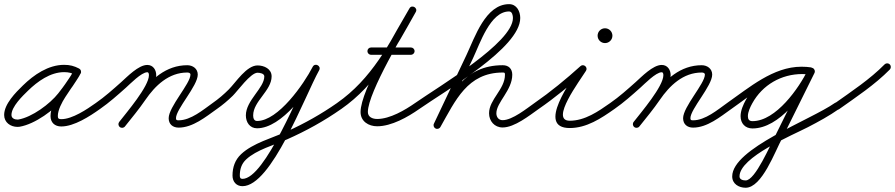

<svg xmlns="http://www.w3.org/2000/svg" viewBox="-24 -585 4289 920"><path d="M362.5 -232.9C367 -241.5 363.6 -252.1 355.1 -256.5C331 -269 311.1 -274.3 283.3 -274.3C207.2 -274.3 138.2 -226.6 85.8 -175.5C51.3 -141.9 -4.1 -86.7 -4.1 -34.1C-4.1 1.7 26.3 23 59.8 23C63.2 23 66.6 22.8 69.9 22.3C143.8 9.9 238 -59 282.8 -116.2C311.9 -153.5 338.6 -190.3 361.3 -231.6C366.8 -241.5 361.5 -250.7 353.7 -254.8C345.8 -258.9 335.3 -257.9 330.3 -247.7C327 -241.1 323.5 -234.9 319.4 -228.7C319.4 -228.7 319.3 -228.5 319.2 -228.4C319.1 -228.2 319 -228 319 -228C315.7 -222.5 312 -217.1 308.4 -211.7C308.4 -211.7 308.4 -211.7 308.4 -211.6C308.4 -211.6 308.4 -211.6 308.4 -211.6C292.3 -187 274.7 -163.2 259.2 -138.3C259.2 -138.3 259.2 -138.3 259.2 -138.4C259.2 -138.4 259.3 -138.5 259.3 -138.5C239.8 -108.1 218.1 -65.3 218.1 -28.9C218.1 2.4 238.6 21 269.5 21C331.2 21 406.1 -27.9 455.1 -62.7C463 -68.3 464.9 -79.3 459.3 -87.1C453.7 -95 442.7 -96.9 434.9 -91.3C392.6 -61.2 322.6 -14 269.5 -14C257.7 -14 253.1 -16.9 253.1 -28.9C253.1 -58.1 273.1 -95.3 288.7 -119.5C288.7 -119.5 288.8 -119.6 288.8 -119.6C288.8 -119.7 288.8 -119.7 288.8 -119.7C304.3 -144.4 321.7 -168 337.6 -192.4C337.6 -192.4 337.6 -192.4 337.6 -192.4C337.6 -192.3 337.6 -192.3 337.6 -192.3C341.5 -198.1 345.4 -204 349 -210C349 -210 348.9 -209.8 348.8 -209.6C348.7 -209.5 348.6 -209.3 348.6 -209.3C353.5 -216.7 357.8 -224.3 361.7 -232.3C366.7 -242.6 361.7 -251.6 354.1 -255.5C346.4 -259.5 336.2 -258.4 330.7 -248.4C308.8 -208.8 283.2 -173.5 255.2 -137.8C215.9 -87.5 129.2 -23.1 64.1 -12.3C62.7 -12 61.2 -12 59.8 -12C45.9 -12 30.9 -18.3 30.9 -34.1C30.9 -74.2 84.4 -125.4 110.2 -150.5C155.7 -194.7 216.9 -239.3 283.3 -239.3C305.5 -239.3 320 -235.3 338.9 -225.5C347.5 -221 358.1 -224.4 362.5 -232.9Z M430.6 -67C436.1 -59.1 447 -57.1 455 -62.6C499.2 -93.3 539.5 -129.3 579.6 -165C599.5 -182.7 653.6 -238.8 681.7 -238.8C688.9 -238.8 689.6 -229.9 689.6 -224.4C689.6 -171.2 583.3 -47.2 547.2 -0.7C541.3 6.9 542.6 17.9 550.3 23.8C557.9 29.7 568.9 28.4 574.8 20.7C617.6 -34.3 724.6 -157.5 724.6 -224.4C724.6 -250.1 709.8 -273.8 681.7 -273.8C639.4 -273.8 585.9 -217.5 556.4 -191.2C517.3 -156.4 478.1 -121.2 435 -91.4C427.1 -85.9 425.1 -75 430.6 -67ZM574.7 20.9C574.7 20.9 574.7 20.9 574.7 20.9C607.9 -20.8 642.3 -62.1 672.4 -106.1C719.6 -175 784.6 -237.5 873.2 -237.5C880 -237.5 888.6 -235.7 888.6 -227.5C888.6 -184.6 784.2 -73.1 784.2 -18.6C784.2 10.2 804 26.5 832 26.5C899.7 26.5 962.2 -25.2 1015.1 -62.7C1023 -68.3 1024.9 -79.2 1019.3 -87.1C1013.7 -95 1002.8 -96.9 994.9 -91.3C948.9 -58.6 890.5 -8.5 832 -8.5C823.1 -8.5 819.2 -9.5 819.2 -18.6C819.2 -62.4 923.6 -173.5 923.6 -227.5C923.6 -256 899.8 -272.5 873.2 -272.5C772.4 -272.5 697.5 -204.8 643.6 -125.9C613.9 -82.5 580 -42 547.3 -0.9C541.3 6.6 542.5 17.7 550.1 23.7C557.6 29.7 568.7 28.5 574.7 20.9Z M1015 -62.6C1015 -62.6 1015 -62.6 1015 -62.6C1042.2 -81.6 1067.7 -103 1091.4 -126.2C1114.6 -148.9 1176.6 -236.5 1210 -236.5C1220.3 -236.5 1242.5 -233.2 1242.5 -219C1242.5 -163.1 1154.1 -104.1 1154.1 -32C1154.1 0.4 1172.5 29.7 1207.7 29.7C1326.4 29.7 1456.1 -152.5 1505.6 -249C1510.8 -259.2 1505.9 -268.4 1498.2 -272.4C1490.6 -276.5 1480.3 -275.5 1474.7 -265.5C1411.4 -151.2 1246.6 272.1 1137.8 272.1C1127.6 272.1 1125.1 265.9 1125.1 256.3C1125.1 226.3 1133 200 1155.3 179.1C1204.6 132.8 1290.1 110 1351.5 82.8C1442.6 42.5 1529.4 -5.5 1611 -62.7C1619 -68.2 1620.9 -79.1 1615.3 -87C1609.8 -95 1598.9 -96.9 1591 -91.3C1515.6 -38.5 1435.6 6.5 1351.7 44.4C1282.1 75.9 1187.4 100.8 1131.4 153.6C1102 181.2 1090.1 216.5 1090.1 256.3C1090.1 285.2 1108.1 307.1 1137.8 307.1C1277.4 307.1 1434.3 -120.2 1505.3 -248.5C1510.9 -258.6 1505.8 -267.8 1498 -271.9C1490.2 -276.1 1479.7 -275.2 1474.4 -265C1432.1 -182.5 1309.2 -5.3 1207.7 -5.3C1192.8 -5.3 1189.1 -19.4 1189.1 -32C1189.1 -99.9 1277.5 -150.7 1277.5 -219C1277.5 -255.2 1241.4 -271.5 1210 -271.5C1157.3 -271.5 1106.7 -191.1 1072.8 -157C1048.8 -132.9 1022.9 -110.8 995 -91.4C987.1 -85.8 985.1 -74.9 990.6 -67C996.2 -59.1 1007.1 -57.1 1015 -62.6Z M1611 -62.6C1611 -62.6 1611 -62.6 1611 -62.6C1781.5 -181.6 1868.1 -350.4 1968.2 -527.4C1974 -537.5 1969.2 -546.9 1961.6 -551.2C1954 -555.5 1943.5 -554.8 1937.8 -544.6C1884.8 -450.9 1703.7 -154.4 1703.7 -48.3C1703.7 -3.4 1742.1 20.1 1783.3 20.1C1852.1 20.1 1930.4 -24.4 1985 -62.7C1993 -68.2 1994.9 -79.1 1989.3 -87C1983.8 -95 1972.9 -96.9 1965 -91.3C1965 -91.3 1965 -91.3 1965 -91.3C1916.8 -57.6 1844.3 -14.9 1783.3 -14.9C1761.9 -14.9 1738.7 -23.5 1738.7 -48.3C1738.7 -142.8 1920.3 -442.7 1968.2 -527.4C1974 -537.5 1969.2 -546.9 1961.6 -551.2C1954 -555.5 1943.5 -554.8 1937.8 -544.6C1840.5 -372.7 1756.6 -206.9 1591 -91.4C1583.1 -85.8 1581.1 -74.9 1586.6 -67C1592.2 -59.1 1603.1 -57.1 1611 -62.6ZM1754 -322.5C1754 -322.5 1754 -322.5 1754 -322.5C1817.7 -322.5 1881.3 -322.5 1945 -322.5C1954.7 -322.5 1962.5 -330.3 1962.5 -340C1962.5 -349.7 1954.7 -357.5 1945 -357.5C1945 -357.5 1945 -357.5 1945 -357.5C1881.3 -357.5 1817.7 -357.5 1754 -357.5C1744.3 -357.5 1736.5 -349.7 1736.5 -340C1736.5 -330.3 1744.3 -322.5 1754 -322.5Z M1960.7 -67C1966.2 -59 1977.1 -57.1 1985 -62.7C2111 -150.9 2468.8 -355.4 2468.8 -498.7C2468.8 -530.8 2451.8 -565.1 2415.5 -565.1C2302.6 -565.1 2251.6 -407.1 2210.7 -320.5C2210.7 -320.5 2210.7 -320.5 2210.7 -320.5C2210.7 -320.5 2210.7 -320.5 2210.7 -320.5C2158.9 -211.2 2107 -101.8 2055.2 7.5C2051 16.2 2054.8 26.7 2063.5 30.8C2072.2 35 2082.7 31.2 2086.8 22.5C2086.8 22.5 2086.8 22.5 2086.8 22.5C2138.6 -86.8 2190.5 -196.2 2242.3 -305.5C2242.3 -305.5 2242.3 -305.5 2242.3 -305.5C2242.3 -305.5 2242.3 -305.5 2242.3 -305.5C2276 -376.8 2325.3 -530.1 2415.5 -530.1C2430.5 -530.1 2433.8 -510 2433.8 -498.7C2433.8 -379.6 2078.8 -171.1 1965 -91.3C1957 -85.8 1955.1 -74.9 1960.7 -67ZM2086.2 23.7C2086.2 23.7 2086.2 23.7 2086.2 23.7C2157.7 -101.8 2215.3 -237.5 2385.1 -237.5C2394.3 -237.5 2395.6 -236.2 2395.6 -226.9C2395.6 -157.1 2319.4 -108.5 2319.4 -42.2C2319.4 -4.8 2345.7 25.8 2384.2 25.8C2441.6 25.8 2512.8 -31.7 2557 -62.7C2565 -68.2 2566.9 -79.1 2561.3 -87C2555.8 -95 2544.9 -96.9 2537 -91.3C2537 -91.3 2537 -91.3 2537 -91.3C2500.9 -66.1 2431.5 -9.2 2384.2 -9.2C2365.2 -9.2 2354.4 -24 2354.4 -42.2C2354.4 -94.6 2430.6 -152.3 2430.6 -226.9C2430.6 -255.3 2413.5 -272.5 2385.1 -272.5C2199.4 -272.5 2134.4 -131.5 2055.8 6.3C2051 14.7 2053.9 25.4 2062.3 30.2C2070.7 35 2081.4 32.1 2086.2 23.7Z M2556.9 -62.6C2556.9 -62.6 2556.9 -62.6 2556.9 -62.6C2634.7 -116.3 2710.6 -178.8 2780.7 -242C2788.1 -248.7 2784.1 -258.5 2776.9 -264.5C2769.7 -270.5 2759.3 -272.7 2754.1 -264.2C2715.8 -201.9 2543.3 28.5 2706 28.5C2786.9 28.5 2856.3 -17.8 2920.1 -62.7C2928 -68.3 2929.9 -79.2 2924.3 -87.1C2918.7 -95 2907.8 -96.9 2899.9 -91.3C2899.9 -91.3 2899.9 -91.3 2899.9 -91.3C2842.8 -51.1 2778.7 -6.5 2706 -6.5C2609.2 -6.5 2755.1 -199.1 2783.9 -245.8C2789.1 -254.4 2786.2 -263.2 2780.1 -268.3C2774 -273.4 2764.7 -274.7 2757.3 -268C2688.3 -205.8 2613.5 -144.2 2537.1 -91.4C2529.1 -85.9 2527.1 -75 2532.6 -67.1C2538.1 -59.1 2549 -57.1 2556.9 -62.6ZM2875.5 -414C2875.5 -413.7 2875.3 -413.5 2875 -413.5C2874.7 -413.5 2874.5 -413.7 2874.5 -414C2874.5 -414.3 2874.7 -414.5 2875 -414.5C2875.3 -414.5 2875.5 -414.3 2875.5 -414ZM2839.5 -414C2839.5 -394.4 2855.4 -378.5 2875 -378.5C2894.6 -378.5 2910.5 -394.4 2910.5 -414C2910.5 -433.6 2894.6 -449.5 2875 -449.5C2855.4 -449.5 2839.5 -433.6 2839.5 -414Z M2895.6 -67C2901.1 -59.1 2912 -57.1 2920 -62.6C2964.2 -93.3 3004.5 -129.3 3044.6 -165C3064.5 -182.7 3118.6 -238.8 3146.7 -238.8C3153.9 -238.8 3154.6 -229.9 3154.6 -224.4C3154.6 -171.2 3048.3 -47.2 3012.2 -0.7C3006.3 6.9 3007.6 17.9 3015.3 23.8C3022.9 29.7 3033.9 28.4 3039.8 20.7C3082.6 -34.3 3189.6 -157.5 3189.6 -224.4C3189.6 -250.1 3174.8 -273.8 3146.7 -273.8C3104.4 -273.8 3050.9 -217.5 3021.4 -191.2C2982.3 -156.4 2943.1 -121.2 2900 -91.4C2892.1 -85.9 2890.1 -75 2895.6 -67ZM3039.7 20.9C3039.7 20.9 3039.7 20.9 3039.7 20.9C3072.9 -20.8 3107.3 -62.1 3137.4 -106.1C3184.6 -175 3249.6 -237.5 3338.2 -237.5C3345 -237.5 3353.6 -235.7 3353.6 -227.5C3353.6 -184.6 3249.2 -73.1 3249.2 -18.6C3249.2 10.2 3269 26.5 3297 26.5C3364.7 26.5 3427.2 -25.2 3480.1 -62.7C3488 -68.3 3489.9 -79.2 3484.3 -87.1C3478.7 -95 3467.8 -96.9 3459.9 -91.3C3413.9 -58.6 3355.5 -8.5 3297 -8.5C3288.1 -8.5 3284.2 -9.5 3284.2 -18.6C3284.2 -62.4 3388.6 -173.5 3388.6 -227.5C3388.6 -256 3364.8 -272.5 3338.2 -272.5C3237.4 -272.5 3162.5 -204.8 3108.6 -125.9C3078.9 -82.5 3045 -42 3012.3 -0.9C3006.3 6.6 3007.5 17.7 3015.1 23.7C3022.6 29.7 3033.7 28.5 3039.7 20.9Z M3455.6 -67C3461.2 -59.1 3472.1 -57.1 3480 -62.6C3579.2 -131.8 3690.1 -230.3 3816.3 -230.3C3829.7 -230.3 3842.6 -229.3 3855.8 -227.6C3865.4 -226.4 3874.2 -233.3 3875.4 -242.8C3876.6 -252.4 3869.7 -261.2 3860.2 -262.4C3845.5 -264.2 3831.2 -265.3 3816.3 -265.3C3680.9 -265.3 3566.1 -165.4 3460 -91.4C3452.1 -85.8 3450.1 -74.9 3455.6 -67ZM3860.5 -262.3C3860.5 -262.3 3860.5 -262.3 3860.5 -262.3C3847 -264.3 3833.9 -265.2 3820.2 -265.2C3706.9 -265.2 3605 -206.3 3550.2 -107C3537.5 -84.1 3524.6 -55.1 3524.6 -28.4C3524.6 6.1 3546.5 30.5 3581.7 30.5C3710.4 30.5 3829.9 -135 3878.7 -235.3C3883 -244 3879.4 -254.5 3870.7 -258.7C3862 -263 3851.5 -259.4 3847.3 -250.7C3805.2 -164.3 3694.4 -4.5 3581.7 -4.5C3565.8 -4.5 3559.6 -13 3559.6 -28.4C3559.6 -48.8 3571.2 -72.8 3580.8 -90.2C3629.5 -178.3 3719.6 -230.2 3820.2 -230.2C3832.2 -230.2 3843.7 -229.4 3855.5 -227.7C3865.1 -226.3 3874 -232.9 3875.3 -242.5C3876.7 -252.1 3870.1 -261 3860.5 -262.3ZM3870.8 -258.7C3862.1 -263 3851.6 -259.4 3847.3 -250.8C3796.4 -147.7 3745.4 -44.7 3694.3 58.2C3694.3 58.2 3694.4 58.1 3694.5 57.9C3694.6 57.8 3694.6 57.6 3694.6 57.6C3666.9 108.6 3595.3 279.6 3548.8 279.6C3536.4 279.6 3519.5 275.5 3519.5 260.4C3519.5 167.8 3773.2 62.7 3847.2 24.4C3898.2 -2 3949 -29.6 3996.1 -62.7C4004 -68.2 4005.9 -79.1 4000.3 -87.1C3994.8 -95 3983.9 -96.9 3975.9 -91.3C3859.8 -9.8 3484.5 126.8 3484.5 260.4C3484.5 296.3 3516.4 314.6 3548.8 314.6C3627.6 314.6 3689.2 140.8 3725.4 74.4C3725.4 74.4 3725.4 74.2 3725.5 74.1C3725.6 73.9 3725.7 73.8 3725.7 73.8C3776.8 -29.2 3827.8 -132.2 3878.7 -235.2C3883 -243.9 3879.4 -254.4 3870.8 -258.7Z M3971.7 -65.5C3977.3 -57.6 3988.3 -55.8 3996.1 -61.4C4079.2 -120.4 4167.9 -179 4239.5 -251.7C4246.3 -258.6 4246.2 -269.7 4239.3 -276.5C4232.4 -283.3 4221.3 -283.2 4214.5 -276.3C4144.4 -205 4057.2 -147.7 3975.9 -89.9C3968 -84.3 3966.1 -73.4 3971.7 -65.5Z"/></svg>

Font: FRB American Cursive Guidelines
Style: Italic
Weight: 400
Italic angle: -25°
Version: Version 2.0;Modular Font Editor K font №1